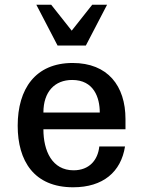

<svg xmlns="http://www.w3.org/2000/svg" viewBox="-20 -780 607 814"><path d="M55 -247C55 -98 124 14 290 14C417 14 493 -51 510 -159H401C395 -101 358 -58 292 -58C201 -58 164 -140 164 -232H512V-275C512 -416 437 -513 288 -513C130 -513 55 -403 55 -247ZM164 -303C164 -391 212 -441 286 -441C378 -441 403 -366 403 -303ZM224 -587H344L434 -760H371L284 -650L197 -760H134Z"/></svg>

Font: Perun Medium
Style: Regular
Weight: 500
Foundry: Copyright (c) Stefan Peev, Context Ltd, 2016
Version: Version 1.089